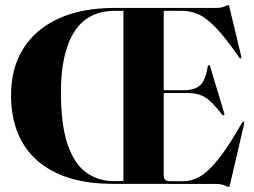

<svg xmlns="http://www.w3.org/2000/svg" viewBox="-20 -732 1010 764"><path d="M437 -700.5H842Q860 -700.5 873 -706.2Q886 -712 888.5 -712Q891 -712 893.5 -701L940 -507.5Q941 -501 938.5 -499.5Q935.5 -498.5 932 -503Q878.5 -580.5 840.2 -620.5Q802 -660.5 770.2 -674.8Q738.5 -689 704.5 -689H631.5V-373H710.5Q755 -373 776.5 -392.8Q798 -412.5 806.5 -467Q807.5 -472.5 811 -472.5Q815 -473 816.5 -466.5L872.5 -280.5Q874 -275 871 -273.5Q867.5 -272 864 -275.5Q837.5 -310 817 -328.8Q796.5 -347.5 774.8 -354.8Q753 -362 724.5 -362H631.5V-34.5Q631.5 -11 656 -11H711.5Q742 -11 774.5 -29Q807 -47 847.8 -97.2Q888.5 -147.5 943 -243.5Q947 -248.5 949.5 -247.5Q952.5 -246 951.5 -239L895.5 1Q893 12 891 12Q887 12 873.8 6Q860.5 0 840 0L428 -0.5Q235 -0.5 129.5 -92.2Q24 -184 24 -354Q24 -461 72.8 -538.8Q121.5 -616.5 213.8 -658.5Q306 -700.5 437 -700.5ZM222.5 -364Q222.5 -234.5 249 -157.2Q275.5 -80 322.8 -45.8Q370 -11.5 431.5 -11.5H471V-689H437.5Q329.5 -689 276 -606Q222.5 -523 222.5 -364Z"/></svg>

Font: Fraunces 144pt
Style: Bold
Weight: 700
Version: Version 1.000;[b76b70a41]